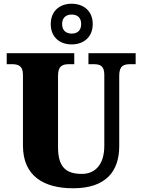

<svg xmlns="http://www.w3.org/2000/svg" viewBox="-20 -999 762 1029"><path d="M364 -761C427 -761 477 -799 477 -870C477 -941 427 -979 364 -979C301 -979 252 -941 252 -870C252 -799 301 -761 364 -761ZM364 -819C337 -819 313 -833 313 -870C313 -907 337 -921 364 -921C392 -921 415 -907 415 -870C415 -833 392 -819 364 -819ZM372 10C549 10 619 -82 619 -216V-594C619 -648 645 -655 679 -655H707V-714H454V-655H481C515 -655 539 -648 539 -598V-218C539 -110 484 -67 419 -67C337 -67 291 -100 291 -210V-594C291 -648 318 -655 351 -655H378V-714H16V-655H43C76 -655 103 -648 103 -598V-219C103 -55 215 10 372 10Z"/></svg>

Font: Noto Serif Tamil SemiCondensed Black
Style: Regular
Weight: 900
Width: 4
Designer: Indian Type Foundry, Tom Grace, and the Monotype Design Team
Foundry: Monotype Imaging Inc.
Version: Version 2.004